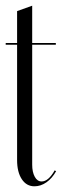

<svg xmlns="http://www.w3.org/2000/svg" viewBox="-20 -646 217 674"><path d="M101 8Q73 8 56.5 -17Q40 -42 40 -84V-489H0V-495H40V-607L93 -626V-495H176V-489H93V-68Q93 -42 102 -25.5Q111 -9 126 -9Q150 -9 172 -48L177 -45Q163 -20 143 -6Q123 8 101 8Z"/></svg>

Font: Moniqa Cond Display
Style: Regular
Weight: 400
Width: 3
Designer: Rajesh Rajput
Foundry: Rajesh Rajput
Version: Version 1.000